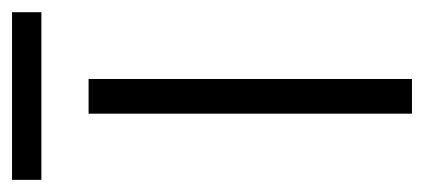

<svg xmlns="http://www.w3.org/2000/svg" viewBox="-232 -487 698 316"><g transform="rotate(-90 117.0 -329.0)"><path d="M145 -532.2H87.9V0H145ZM-21 -658.2V-609.9H254.9V-658.2Z"/></g></svg>

Font: Noto Reveo Sans
Style: Regular
Weight: 300
Designer: Monotype Design Team
Foundry: Monotype Imaging Inc.
Version: Version 2.007